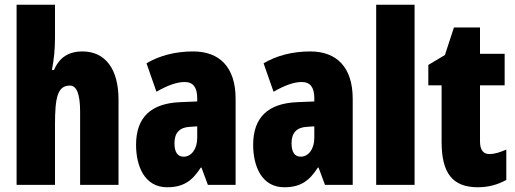

<svg xmlns="http://www.w3.org/2000/svg" viewBox="-20 -780 2174 810"><path d="M212 -621V-760H50V0H212V-253C212 -367 222 -419 275 -419C304 -419 318 -382 318 -308V0H480V-360C480 -489 424 -563 328 -563C269 -563 230 -537 208 -485H199C208 -529 212 -575 212 -621Z M795 -563C719 -563 652 -545 598 -513L640 -393C689 -421 727 -434 759 -434C795 -434 812 -411 812 -366V-352L740 -349C619 -344 554 -287 554 -169C554 -79 590 10 685 10C754 10 791 -17 827 -73H830L857 0H974V-363C974 -498 905 -563 795 -563ZM782 -245 812 -247V-198C812 -151 787 -119 755 -119C729 -119 716 -138 716 -176C716 -220 738 -243 782 -245Z M1289 -563C1213 -563 1146 -545 1092 -513L1134 -393C1183 -421 1221 -434 1253 -434C1289 -434 1306 -411 1306 -366V-352L1234 -349C1113 -344 1048 -287 1048 -169C1048 -79 1084 10 1179 10C1248 10 1285 -17 1321 -73H1324L1351 0H1468V-363C1468 -498 1399 -563 1289 -563ZM1276 -245 1306 -247V-198C1306 -151 1281 -119 1249 -119C1223 -119 1210 -138 1210 -176C1210 -220 1232 -243 1276 -245Z M1729 0V-760H1567V0Z M2045 -130C2018 -130 2005 -148 2005 -184V-420H2109V-553H2005V-664H1895L1857 -548L1787 -506V-420H1843V-182C1843 -52 1887 10 1996 10C2041 10 2080 -1 2116 -21V-149C2089 -137 2065 -130 2045 -130Z"/></svg>

Font: Noto Sans Gujarati ExtraCondensed Black
Style: Regular
Weight: 900
Width: 2
Designer: Jelle Bosma - Monotype Design Team, Universal Thirst
Foundry: Monotype Imaging Inc.
Version: Version 2.106